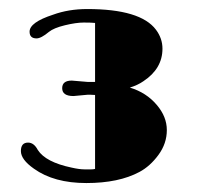

<svg xmlns="http://www.w3.org/2000/svg" viewBox="-20 -720 448 431"><path d="M62 -633.8Q46.4 -633.8 46.4 -648.9Q46.4 -669.9 99.1 -687Q133.8 -699.7 175.8 -699.7Q295.4 -699.7 330.1 -653.3Q344.7 -633.8 344.7 -610.8Q344.7 -565.9 301.8 -537.6Q289.1 -528.8 271.5 -523.4Q308.6 -512.2 332 -484.4Q354.5 -458 354.5 -428Q354.5 -397.9 335.7 -372.3Q316.9 -346.7 293 -334Q246.6 -309.1 173.8 -309.1Q101.1 -309.1 56.2 -341.3Q26.9 -361.8 26.9 -380.9Q26.9 -399.9 43 -399.9Q56.2 -399.9 64.9 -383.3Q82.5 -356 140.6 -343.8Q158.2 -339.8 169.4 -339.8H185.1Q189.5 -339.8 193.4 -340.8V-506.8Q188.5 -507.3 183.6 -507.3H176.3L145 -504.4Q119.6 -504.4 119.6 -522Q119.6 -539.1 141.1 -539.1L176.8 -536.1H193.4V-668.5Q185.5 -669.4 168.2 -669.4Q150.9 -669.4 125.7 -663.3Q100.6 -657.2 89.8 -648.4Q72.3 -633.8 62 -633.8ZM213.4 -664.1Q211.4 -665 210.4 -665Z"/></svg>

Font: Limelight
Style: Regular
Weight: 400
Designer: Nicole Fally
Foundry: Nicole Fally
Version: Version 1.002